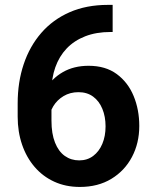

<svg xmlns="http://www.w3.org/2000/svg" viewBox="-20 -737 613 767"><path d="M411 -717.5H430V-609.2H421.6Q364.5 -609.2 320.4 -592Q276.3 -574.8 246.3 -543.3Q216.4 -511.8 201 -468.2Q185.6 -424.5 185.6 -371.8V-255.3Q185.6 -202.8 199.8 -167.3Q213.9 -131.8 238.9 -114.1Q264 -96.3 296.4 -96.3Q328.7 -96.3 352.3 -114.1Q375.9 -131.8 388.8 -162.5Q401.7 -193.1 401.7 -232.2Q401.7 -271.2 388.9 -302.2Q376.2 -333.2 352.1 -351Q327.9 -368.8 293.7 -368.8Q259.9 -368.8 233.8 -353.1Q207.8 -337.4 192.9 -312.7Q178 -288 176.9 -260.9L134 -285.2Q137.1 -337.7 162.2 -380.7Q187.2 -423.6 231.1 -448.9Q275 -474.2 334.1 -474.2Q401.6 -474.2 446.5 -441.1Q491.4 -407.9 513.9 -353.3Q536.4 -298.7 536.4 -234Q536.4 -165.4 507.3 -110.2Q478.2 -54.9 424.9 -22.6Q371.6 9.8 299 9.8Q242.3 9.8 196.5 -11.3Q150.8 -32.3 118.2 -70.3Q85.6 -108.2 68.1 -159.5Q50.6 -210.7 50.6 -271.1V-324.1Q50.6 -409 74.7 -480.7Q98.7 -552.3 144.9 -605.5Q191 -658.7 258 -688.1Q325 -717.5 411 -717.5Z"/></svg>

Font: Vazirmatn
Style: Regular
Weight: 400
Designer: Saber Rastikerdar
Foundry: Saber Rastikerdar
Version: Version 33.003;September 2, 2022;FontCreator 14.0.0.2862 64-